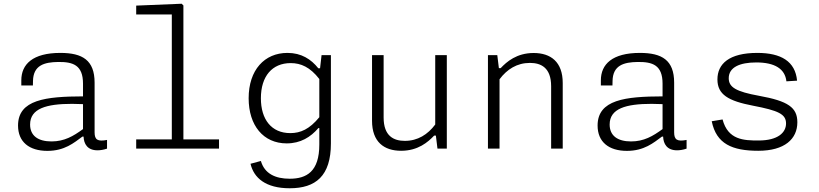

<svg xmlns="http://www.w3.org/2000/svg" viewBox="-20 -795 4380 1027"><path d="M303 -512C154.5 -512 94 -451 94 -365.5V-338H156L156.5 -362C158 -446 217 -462.5 291 -463.5C370.5 -464.5 424 -447 424 -347.5V-279.5C225 -279 76.5 -262 76.5 -123.5C76.5 -36 136 12 233.5 12C325.5 12 375.5 -31 421 -64.5H427C428.5 -25.5 447.5 9 501.5 9C516 9 533.5 6.5 552.5 0V-46.5C502.5 -37 486 -47 486 -87V-353C486 -473 421 -512 303 -512ZM141 -129C141 -214.5 228 -239.5 365.5 -239.5C380.5 -239.5 402.5 -239 424 -238V-104.5C372 -66.5 324 -38.5 255.5 -38.5C183.5 -38.5 141 -69 141 -129Z M708.5 0H1151.5V-49.5H961V-766L951.5 -775L708.5 -765V-717.5H899V-49.5H708.5Z M1310 -269.5C1310 -124 1388.5 -28 1513.5 -28C1587.5 -28 1641.5 -61.5 1683 -110H1688V-22C1688 123 1620 161 1529.5 161C1453 161 1395 134 1375.5 66L1320 81C1337.5 156.5 1401 212 1529.5 212C1668.5 212 1750 146.5 1750 -28V-500H1700L1692 -430H1682.5C1644 -478 1592.5 -512 1517.5 -512C1395 -512 1310 -421 1310 -269.5ZM1375.5 -269.5C1375.5 -387.5 1436 -457.5 1535 -457.5C1589.5 -457.5 1638.5 -436 1688 -372.5V-168C1635.5 -104 1587.5 -83 1533 -83C1431.5 -83 1375.5 -156.5 1375.5 -269.5Z M1970 -500V-149C1970 -36 2034 11.5 2125.5 11.5C2216 11.5 2269.5 -35 2302 -69.5H2311.5L2320 0H2370V-500H2308V-129C2268 -75.5 2214.5 -41.5 2145.5 -41.5C2086 -41.5 2032 -67 2032 -166.5V-500Z M2990 0V-351C2990 -464 2926 -511.5 2834.5 -511.5C2744 -511.5 2690.5 -465 2658 -430.5H2648.5L2640 -500H2590V0H2652V-371C2692 -424.5 2745.5 -458.5 2814.5 -458.5C2874 -458.5 2928 -433 2928 -333.5V0Z M3403 -512C3254.5 -512 3194 -451 3194 -365.5V-338H3256L3256.5 -362C3258 -446 3317 -462.5 3391 -463.5C3470.5 -464.5 3524 -447 3524 -347.5V-279.5C3325 -279 3176.5 -262 3176.5 -123.5C3176.5 -36 3236 12 3333.5 12C3425.5 12 3475.5 -31 3521 -64.5H3527C3528.5 -25.5 3547.5 9 3601.5 9C3616 9 3633.5 6.5 3652.5 0V-46.5C3602.5 -37 3586 -47 3586 -87V-353C3586 -473 3521 -512 3403 -512ZM3241 -129C3241 -214.5 3328 -239.5 3465.5 -239.5C3480.5 -239.5 3502.5 -239 3524 -238V-104.5C3472 -66.5 3424 -38.5 3355.5 -38.5C3283.5 -38.5 3241 -69 3241 -129Z M4031 -512C3880 -512 3817.5 -453.5 3817.5 -370C3817.5 -289.5 3875 -255 4008.5 -229.5C4144 -203.5 4184.5 -184.5 4184.5 -134.5C4184.5 -86.5 4142 -43.5 4037.5 -43.5C3959 -43.5 3874 -46 3845 -156L3787 -146.5C3811.5 -25 3897 11.5 4036 11.5C4177 11.5 4245 -51.5 4245 -141C4245 -220 4195.5 -254.5 4040.5 -282.5C3916.5 -305 3878 -328.5 3878 -376.5C3878 -435 3936.5 -461 4025.5 -461C4124 -461 4179 -427 4186.5 -360L4243.5 -363.5C4234 -467 4157.5 -512 4031 -512Z"/></svg>

Font: Monaspace Neon ExtraLight
Style: Regular
Weight: 200
Designer: Riley Cran & the Lettermatic Team
Foundry: Lettermatic
Version: Version 1.200 (Monaspace Neon)